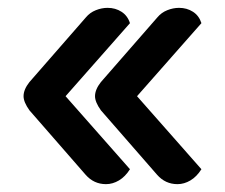

<svg xmlns="http://www.w3.org/2000/svg" viewBox="-20 -537 573 489"><path d="M55 -256Q40 -277 40 -292Q40 -309 55 -328L199 -493Q209 -505 224 -511Q239 -517 254 -517Q274 -517 289.5 -507Q305 -497 311 -478L147 -292L311 -106Q299 -87 283 -77.5Q267 -68 250 -68Q219 -68 198 -92ZM237 -256Q222 -277 222 -292Q222 -309 237 -328L381 -493Q391 -505 406 -511Q421 -517 436 -517Q456 -517 471.5 -507Q487 -497 493 -478L329 -292L493 -106Q481 -87 465 -77.5Q449 -68 432 -68Q401 -68 380 -92Z"/></svg>

Font: K2D SemiBold
Style: Regular
Weight: 600
Designer: Katatrad Aksorn Co.,Ltd.
Foundry: Cadson Demak Co.,Ltd.
Version: Version 1.000; ttfautohint (v1.6)